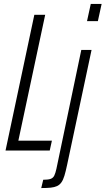

<svg xmlns="http://www.w3.org/2000/svg" viewBox="-20 -763 535 973"><path d="M8 0 154 -688H209L73 -50H243L232 0ZM421 -656 440 -743H495L476 -656ZM189 190 199 148Q224 148 236.5 143.5Q249 139 255 127Q261 115 266 92L392 -510H444L320 73Q313 106 306.5 127.5Q300 149 291 161.5Q282 174 269 180Q256 186 237 188Q218 190 189 190Z"/></svg>

Font: Saira ExtraCondensed Light
Style: Italic
Weight: 300
Width: 2
Italic angle: -12°
Designer: Hector Gatti with collaboration of the Omnibus-Type team
Foundry: Omnibus-Type
Version: Version 1.101